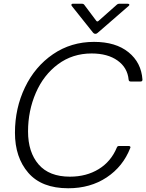

<svg xmlns="http://www.w3.org/2000/svg" viewBox="-20 -997 782 1027"><path d="M60 -287Q60 -418 113.5 -529.5Q167 -641 263.5 -707Q360 -773 483 -773Q599 -773 667.5 -717.5Q736 -662 742 -571Q742 -561 732 -561H679Q669 -561 668 -571Q662 -635 609 -673Q556 -711 470 -711Q368 -711 290.5 -653.5Q213 -596 171.5 -500Q130 -404 130 -294Q130 -183 186.5 -117.5Q243 -52 354 -52Q442 -52 508 -92.5Q574 -133 605 -208Q608 -216 616 -216H669Q674 -216 676.5 -213Q679 -210 677 -206Q638 -106 550.5 -48Q463 10 345 10Q203 10 131.5 -72.5Q60 -155 60 -287ZM478 -822 364 -965Q362 -967 362 -971Q362 -977 370 -977H418Q427 -977 431 -971L494 -887Q500 -878 508 -886L605 -972Q610 -977 617 -977H663Q670 -977 671.5 -973Q673 -969 668 -965L502 -821Q497 -816 490 -816Q483 -816 478 -822Z"/></svg>

Font: Open Sauce Two Light Italic
Style: Regular
Weight: 300
Italic angle: -10°
Designer: Alfredo Marco Pradil
Foundry: Creative Sauce Fz LLC
Version: Version 1.477